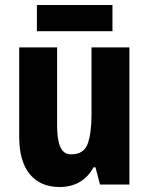

<svg xmlns="http://www.w3.org/2000/svg" viewBox="-20 -740 597 770"><path d="M499 -550V0H381L363 -69H355Q333 -29 298.5 -9.5Q264 10 219 10Q142 10 99.5 -41.5Q57 -93 57 -192V-550H209V-237Q209 -179 222 -150Q235 -121 266 -121Q316 -121 331.5 -163Q347 -205 347 -282V-550ZM431 -720V-615H128V-720Z"/></svg>

Font: Noto Sans Lao Condensed ExtraBold
Style: Regular
Weight: 800
Width: 3
Designer: Monotype Design Team
Foundry: Monotype Imaging Inc.
Version: Version 2.003; ttfautohint (v1.8.4.7-5d5b)